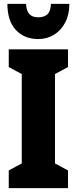

<svg xmlns="http://www.w3.org/2000/svg" viewBox="-20 -968 395 988"><path d="M25 0V-91L92 -127V-587L25 -623V-714H330V-623L263 -587V-127L330 -91V0ZM177 -767Q105 -767 61.5 -814Q18 -861 18 -948H114Q116 -912 131 -895.5Q146 -879 177 -879Q208 -879 224.5 -895Q241 -911 242 -948H337Q337 -894 316 -853Q295 -812 258.5 -789.5Q222 -767 177 -767Z"/></svg>

Font: Noto Sans UI CondBlack
Style: Regular
Weight: 900
Width: 3
Designer: Monotype Design Team
Foundry: Monotype Imaging Inc.
Version: Version 1.001